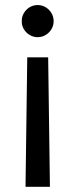

<svg xmlns="http://www.w3.org/2000/svg" viewBox="-20 -553 297 753"><path d="M80.1 179.7 86.9 -328.1H168.9L175.8 179.7ZM190.4 -469.7Q190.4 -453.1 181.9 -438.7Q173.3 -424.3 158.9 -415.8Q144.5 -407.2 127.9 -407.2Q110.8 -407.2 96.4 -415.8Q82 -424.3 73.5 -438.7Q64.9 -453.1 65.4 -469.7Q64.9 -486.8 73.5 -501.5Q82 -516.1 96.4 -524.7Q110.8 -533.2 127.9 -533.2Q144.5 -533.2 158.9 -524.7Q173.3 -516.1 181.9 -501.5Q190.4 -486.8 190.4 -469.7Z"/></svg>

Font: Pretendard JP
Style: Regular
Weight: 400
Designer: Base glyphs from Inter by Rasmus Andersson; Hangeul glyphs from Noto Sans CJK(Source Han Sans) by Jang Soo-young and Kan
Foundry: Kil Hyung-jin
Version: Version 1.309